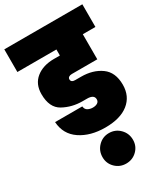

<svg xmlns="http://www.w3.org/2000/svg" viewBox="-258 -844 1075 1240"><g transform="rotate(-30 280.0 -223.5)"><path d="M287 -384Q273 -384 264.5 -378Q256 -372 256 -362Q256 -339 286 -339H330Q418 -339 478 -296Q538 -253 538 -160Q538 -74 476.5 -25Q415 24 303 24Q192 24 118 -26Q44 -76 38 -169H241Q243 -146 260 -137Q277 -128 297 -128Q318 -128 331.5 -136.5Q345 -145 345 -162Q345 -197 292 -197H260Q181 -197 116.5 -232.5Q52 -268 52 -369Q52 -444 103 -485Q154 -526 236 -526H280V-571H-11V-740H571V-571H477V-384ZM417 181Q417 228 384 260.5Q351 293 303 293Q256 293 223 260.5Q190 228 190 181Q190 133 223 99.5Q256 66 303 66Q351 66 384 99.5Q417 133 417 181Z"/></g></svg>

Font: Fz Poppins Black
Style: Regular
Weight: 900
Designer: Ninad Kale (Devanagari), Jonny Pinhorn (Latin)
Foundry: Indian Type Foundry
Version: Vit hóa bi Vntype.Com & FontZin.Com